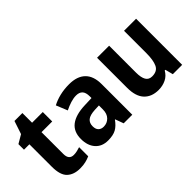

<svg xmlns="http://www.w3.org/2000/svg" viewBox="-42 -1132 1611 1611"><g transform="rotate(-45 763.5 -326.0)"><path d="M283 -108Q303 -108 322 -112.5Q341 -117 360 -123V-15Q336 -4 307 3Q278 10 240 10Q167 10 124.5 -29.5Q82 -69 82 -169V-435H18V-501L93 -545L132 -662H226V-547H353V-435H226V-176Q226 -108 283 -108Z M674 -556Q768 -556 818 -507.5Q868 -459 868 -363V0H766L739 -74H736Q705 -30 669 -10Q633 10 572 10Q501 10 460 -36Q419 -82 419 -161Q419 -247 475.5 -290.5Q532 -334 642 -338L725 -341V-360Q725 -407 705.5 -427.5Q686 -448 649 -448Q618 -448 582.5 -437Q547 -426 511 -408L470 -509Q511 -531 562.5 -543.5Q614 -556 674 -556ZM675 -251Q615 -248 589.5 -227Q564 -206 564 -167Q564 -132 581.5 -115Q599 -98 628 -98Q669 -98 697 -126.5Q725 -155 725 -206V-253Z M1460 -547V0H1349L1331 -70H1323Q1300 -29 1260 -9.5Q1220 10 1172 10Q1090 10 1043.5 -39.5Q997 -89 997 -190V-547H1140V-228Q1140 -169 1157.5 -139Q1175 -109 1214 -109Q1275 -109 1296 -153.5Q1317 -198 1317 -282V-547Z"/></g></svg>

Font: Noto Sans Lao SemiCondensed
Style: Bold
Weight: 700
Width: 4
Designer: Monotype Design Team
Foundry: Monotype Imaging Inc.
Version: Version 2.003; ttfautohint (v1.8.4.7-5d5b)